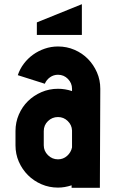

<svg xmlns="http://www.w3.org/2000/svg" viewBox="-20 -896 567 917"><path d="M65 -537Q75 -567 94 -592Q113 -617 138 -635Q163 -653 193.5 -663.5Q224 -674 257 -674Q299 -674 336 -658Q373 -642 400 -614.5Q427 -587 443 -550.5Q459 -514 459 -472L457 1H322V-11Q289 0 257 0Q215 0 178 -16Q141 -32 113.5 -59.5Q86 -87 70 -123.5Q54 -160 54 -202V-270Q54 -312 70 -349Q86 -386 113.5 -413Q141 -440 178 -456Q215 -472 257 -472Q291 -472 324 -461V-472Q324 -499 304.5 -519Q285 -539 257 -539Q236 -539 219 -527Q202 -515 194 -496ZM189 -202Q189 -175 209 -155Q229 -135 257 -135Q282 -135 300.5 -151.5Q319 -168 324 -192V-270V-273Q323 -299 303.5 -318Q284 -337 257 -337Q229 -337 209 -317.5Q189 -298 189 -270ZM371 -729H156V-789L371 -876Z"/></svg>

Font: Transit CAT
Style: Regular
Weight: 400
Designer: Peter Wiegel
Foundry: Peter Wiegel
Version: 1.000